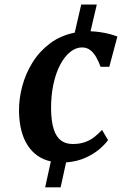

<svg xmlns="http://www.w3.org/2000/svg" viewBox="-20 -705 564 844"><path d="M178.5 118.5 203.5 4.5Q138.5 -9.5 101.8 -65.8Q65 -122 63.5 -217Q63 -271 78 -326.8Q93 -382.5 123.5 -431.2Q154 -480 200.2 -514.5Q246.5 -549 308.5 -561.5L337 -685H405.5L378 -567.5Q397 -567 418.2 -564Q439.5 -561 460.2 -555.8Q481 -550.5 496 -544.5L460.5 -411.5H422Q414 -434 403 -453.5Q392 -473 376.8 -484.8Q361.5 -496.5 340.5 -496.5Q313.5 -496.5 288.8 -476.8Q264 -457 244.8 -420.8Q225.5 -384.5 214.8 -334.5Q204 -284.5 204.5 -224Q205.5 -170.5 216.2 -137Q227 -103.5 247.8 -87.8Q268.5 -72 299.5 -72Q330.5 -72 353.5 -80.2Q376.5 -88.5 394.5 -102.5Q412.5 -116.5 428.5 -134L455 -89Q442.5 -71.5 417.8 -50Q393 -28.5 356.2 -11.8Q319.5 5 270.5 9L246.5 118.5Z"/></svg>

Font: Merriweather Light 18pt
Style: Bold Italic
Weight: 700
Italic angle: -7.8°
Version: Version 2.101